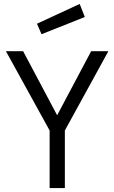

<svg xmlns="http://www.w3.org/2000/svg" viewBox="-20 -951 578 971"><path d="M308 0H231V-291L10 -692H97L269 -368L441 -692H528L308 -291ZM167 -831 383 -931 409 -865 190 -778Z"/></svg>

Font: Titillium-CLs Web
Style: CLs-Regular
Weight: 400
Version: Version 1.002;PS 57.000;hotconv 1.0.70;makeotf.lib2.5.55311